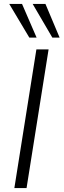

<svg xmlns="http://www.w3.org/2000/svg" viewBox="-20 -956 323 976"><path d="M53 0 165 -705H227L115 0ZM246 -765 146 -936H211L283 -765ZM129 -765 27 -936H92L166 -765Z"/></svg>

Font: Nunito Sans Light
Style: Italic
Weight: 300
Italic angle: -9°
Designer: Vernon Adams
Foundry: Vernon Adams
Version: Version 3.006; ttfautohint (v1.8.3)